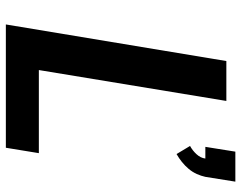

<svg xmlns="http://www.w3.org/2000/svg" viewBox="-102 -702 805 640"><g transform="rotate(90 300.0 -382.5)"><path d="M494 -569 467 -614Q482 -622 494.5 -635.5Q507 -649 509 -665H470L486 -765H586L570 -665Q567 -651 560.5 -636.5Q554 -622 543.5 -609.5Q533 -597 520.5 -587Q508 -577 494 -569ZM62 0 184 -735H317L214 -110H491L473 0Z"/></g></svg>

Font: Iosevka SS04 XBd Ex Obl
Style: Regular
Weight: 800
Width: 7
Italic angle: -9°
Monospace: yes
Designer: Belleve Invis
Foundry: Belleve Invis
Version: Version 19.0.0; ttfautohint (v1.8.4)